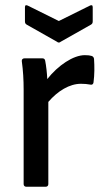

<svg xmlns="http://www.w3.org/2000/svg" viewBox="-20 -711 394 731"><path d="M197 -552C201 -548 207 -548 211 -552L326 -617C331 -620 333 -623 333 -630V-684C333 -692 328 -693 321 -689L204 -631L87 -689C80 -693 75 -692 75 -684V-630C75 -623 77 -620 82 -617ZM80 0H154C160 0 164 -4 164 -10V-323C200 -365 245 -392 288 -392C301 -392 313 -391 323 -389C330 -387 335 -390 336 -397C340 -426 340 -458 338 -487C337 -492 335 -496 329 -498C323 -500 315 -501 303 -501C259 -501 201 -462 160 -410C159 -432 156 -460 152 -480C151 -486 147 -489 141 -489H74C67 -489 62 -485 63 -478C68 -442 70 -407 70 -369V-10C70 -4 74 0 80 0Z"/></svg>

Font: Sofia Sans Cond SemiBold
Style: Regular
Weight: 600
Width: 3
Designer: Botio Nikoltchev, Ani Petrova
Foundry: lettersoup
Version: Version 4.100